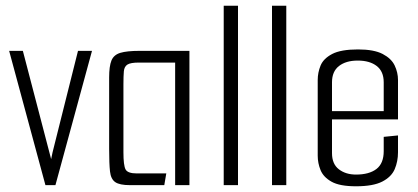

<svg xmlns="http://www.w3.org/2000/svg" viewBox="-20 -648 1464 672"><path d="M139 0 12 -470H60L159 -91L164 -115L253 -470H302L174 0Z M435 0Q399 0 383.5 -10.5Q368 -21 365 -48Q362 -75 362 -127V-377Q362 -416 370 -436Q378 -456 401 -463Q424 -470 469 -470H643V0H593V-429H466Q437 -429 426 -422Q415 -415 413.5 -398.5Q412 -382 412 -353V-115Q412 -69 419.5 -55Q427 -41 459 -41H562L555 0Z M763 -628H813V0H763Z M932 -628H982V0H932Z M1226 4Q1169 4 1140.5 -12Q1112 -28 1102 -52.5Q1092 -77 1092 -103V-368Q1092 -394 1102 -418.5Q1112 -443 1142.5 -459Q1173 -475 1233 -475Q1289 -475 1319.5 -459Q1350 -443 1361.5 -418.5Q1373 -394 1373 -368V-230H1142V-112Q1142 -74 1166 -55.5Q1190 -37 1226 -37Q1272 -37 1297.5 -56.5Q1323 -76 1323 -119V-169L1373 -174V-115Q1373 -83 1361.5 -56Q1350 -29 1318 -12.5Q1286 4 1226 4ZM1142 -360V-259H1323V-360Q1323 -398 1298.5 -417Q1274 -436 1232 -436Q1191 -436 1166.5 -417Q1142 -398 1142 -360Z"/></svg>

Font: Smooch Sans
Style: Regular
Weight: 400
Designer: Robert E. Leuschke
Foundry: Robert E. Leuschke
Version: Version 1.010; ttfautohint (v1.8.3)